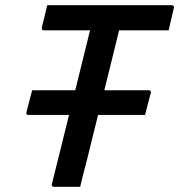

<svg xmlns="http://www.w3.org/2000/svg" viewBox="-20 -720 691 740"><path d="M289 0H188Q177 0 180 -11Q196 -77 213 -143.5Q230 -210 246 -277H90Q79 -277 82 -288Q88 -311 93 -330.5Q98 -350 104 -372H270Q284 -430 298.5 -487.5Q313 -545 327 -603H149Q144 -603 142 -606.5Q140 -610 141 -614Q147 -637 152 -657.5Q157 -678 162 -700H642Q647 -700 649.5 -696.5Q652 -693 650 -689Q645 -667 640 -646.5Q635 -626 630 -603H439Q432 -573 424.5 -544Q417 -515 410 -485Q403 -457 396 -428.5Q389 -400 382 -372H553Q564 -372 561 -361Q555 -339 550 -319.5Q545 -300 539 -277H358Q347 -233 336 -188.5Q325 -144 314 -99Q307 -72 300.5 -47.5Q294 -23 289 0Z"/></svg>

Font: Recursive Sn Lnr St Med
Style: Italic
Weight: 500
Italic angle: -15°
Version: Version 1.079;hotconv 1.0.112;makeotfexe 2.5.65598; ttfautoh